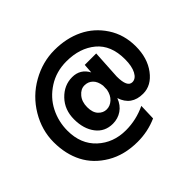

<svg xmlns="http://www.w3.org/2000/svg" viewBox="-199 -915 1375 1375"><g transform="rotate(-45 488.5 -227.5)"><path d="M576 -204 577 -244Q571 -291 546 -315.5Q521 -340 483.5 -340Q446 -340 416.5 -305Q387 -270 387 -215.5Q387 -161 413.5 -133Q440 -105 475 -105Q510 -105 538.5 -131Q567 -157 576 -204ZM468 216Q334 216 235 157.5Q136 99 88 6Q40 -87 40 -208Q40 -329 105 -438Q170 -547 280 -609Q390 -671 510.5 -671Q631 -671 726.5 -625Q822 -579 882 -487.5Q942 -396 942 -277.5Q942 -159 882.5 -79.5Q823 0 739 0Q621 0 586 -109Q566 -56 525.5 -28.5Q485 -1 434 -1Q353 -1 306 -62.5Q259 -124 259 -220.5Q259 -317 320 -380.5Q381 -444 463 -444Q545 -444 584 -371Q588 -420 589 -442H705L692 -221Q692 -113 743 -113Q778 -113 800 -154.5Q822 -196 822 -267Q822 -409 735.5 -481Q649 -553 514 -553Q411 -553 330.5 -501.5Q250 -450 209 -369Q168 -288 168 -196Q168 -61 254 18.5Q340 98 467 98Q572 98 668 52L664 175Q572 216 468 216Z"/></g></svg>

Font: Hind Colombo
Style: Bold
Weight: 700
Designer: Jyotish Sonowal, Aditi Pimprikar
Foundry: Indian Type Foundry
Version: Version 1.000;PS 1.0;hotconv 1.0.86;makeotf.lib2.5.63406; tt